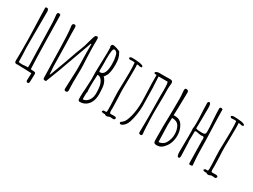

<svg xmlns="http://www.w3.org/2000/svg" viewBox="-56 -1283 2629 1996"><g transform="rotate(30 1258.5 -284.5)"><path d="M281 91Q282 58 283 34Q284 10 284 4L205 1L135 -1L115 -2Q107 0 103 0Q100 0 94 -2Q89 -2 85 -6Q78 -13 78 -35L79 -67Q80 -91 80 -139Q80 -231 79 -277Q78 -343 76 -393Q74 -443 73 -477L70 -577Q70 -601 68 -651Q68 -666 78 -666H83Q94 -666 97 -663Q107 -649 107 -637L106 -202Q106 -173 110 -117Q111 -103 111 -74Q111 -46 112 -31Q133 -27 161 -27Q168 -28 183 -29.5Q198 -31 213 -31Q224 -31 224 -29Q223 -33 223 -40Q223 -46 224 -55Q225 -64 224 -71Q220 -254 217 -342L215 -416Q213 -516 211 -566Q209 -600 207 -617Q205 -628 203 -654Q203 -669 210 -676Q213 -679 221 -679Q229 -679 235 -676.5Q241 -674 242 -669L248 -349Q252 -137 258 -29L294 -26Q309 -26 314 -20.5Q319 -15 319 1Q317 41 317 60L316 90Q316 99 311 105Q306 111 298 110Q290 110 285.5 104.5Q281 99 281 91Z M444 0Q431 0 426 -5.5Q421 -11 421 -24Q412 -500 404 -575Q401 -594 397 -632Q396 -645 402.5 -652.5Q409 -660 420 -660Q439 -660 439 -634Q438 -599 443 -447Q445 -391 445 -342Q445 -275 448 -174L455 -78L463 -88Q491 -161 533 -278Q575 -395 583 -420L596 -452Q612 -492 622 -523Q628 -541 638 -581Q646 -610 654 -634.5Q662 -659 668 -664Q672 -667 679 -668.5Q686 -670 691 -669Q694 -668 697 -662.5Q700 -657 700 -652Q701 -635 700.5 -614.5Q700 -594 700 -577V-535Q700 -496 704 -418Q706 -393 708 -341Q709 -323 709 -288Q709 -234 708 -208L707 -127Q707 -79 710 -31V-29Q710 -22 703.5 -16.5Q697 -11 688 -10Q679 -10 672.5 -15.5Q666 -21 667 -29L670 -103L676 -258V-288Q674 -365 673 -466.5Q672 -568 673 -570L666 -571L597 -380Q507 -126 456 -1Z M847 -10 846 -41Q846 -77 852 -147Q857 -225 857 -252L856 -297Q855 -317 855 -341Q855 -381 858 -460Q861 -541 861 -580L860 -638L856 -643V-649Q856 -675 877 -675Q893 -675 929.5 -662.5Q966 -650 966 -642V-639Q984 -610 990.5 -581Q997 -552 997 -507Q997 -434 981 -388H982Q978 -380 966 -362L952 -341Q970 -327 982.5 -300Q995 -273 998 -248Q999 -239 1000 -226Q1001 -213 1002 -195L1003 -169V-155Q1003 -59 943 -13Q912 11 866 11Q858 11 852.5 5Q847 -1 847 -10ZM897 -361Q963 -361 963 -494Q963 -505 961 -537L960 -556L958 -558Q954 -591 947 -610Q942 -624 931 -632.5Q920 -641 907 -641Q885 -641 885 -510Q885 -485 886 -476V-456V-422Q885 -406 885 -386V-374Q885 -374 887 -368L889 -361ZM971 -136 972 -140V-148V-159Q972 -201 965 -239Q954 -290 926 -313Q910 -326 888 -326Q883 -243 883 -190V-167Q883 -138 886 -121Q881 -112 881 -73V-47L882 -28Q906 -28 926.5 -44Q947 -60 959 -85.5Q971 -111 971 -136Z M1160 -10Q1155 -10 1152 -9H1144Q1122 -9 1116 -19Q1116 -26 1124 -31L1129 -36H1158L1162 -40L1164 -49L1165 -61Q1165 -122 1162 -170L1160 -207L1158 -280Q1158 -319 1161 -397L1163 -513Q1163 -589 1158 -629Q1149 -632 1128 -632L1117 -631Q1111 -630 1104 -630Q1085 -630 1085 -647Q1085 -651 1094 -655Q1103 -659 1109 -659Q1147 -659 1185 -655Q1208 -654 1231 -646Q1249 -640 1249 -629Q1249 -627 1246 -621L1223 -619Q1216 -625 1194 -625L1189 -622Q1192 -613 1192 -569Q1192 -503 1191 -450L1189 -331Q1189 -286 1193 -222Q1196 -149 1196 -112V-99Q1195 -92 1195 -81Q1195 -58 1198 -53L1197 -51Q1197 -41 1219 -41Q1228 -41 1234 -42H1249Q1278 -42 1278 -28Q1278 -19 1272 -13.5Q1266 -8 1256 -8Q1247 -8 1240 -10Q1232 -11 1223 -11Q1217 -11 1205 -6Q1193 0 1187 0Q1164 0 1160 -10Z M1353 1Q1341 1 1338 -11V-14Q1338 -21 1346 -26.5Q1354 -32 1357 -34Q1376 -50 1386.5 -73Q1397 -96 1408 -135Q1428 -212 1428 -311Q1428 -336 1426 -386Q1423 -448 1421 -529Q1419 -610 1420 -632Q1419 -632 1417 -631.5Q1415 -631 1412 -631Q1390 -631 1390 -641Q1390 -652 1406 -658Q1421 -664 1440 -663.5Q1459 -663 1465 -663H1513Q1547 -663 1551 -664Q1576 -666 1587 -659Q1598 -652 1598 -632Q1598 -623 1597 -618Q1593 -589 1593 -551L1594 -480Q1594 -419 1593 -389L1592 -297V-267Q1592 -209 1598 -91Q1598 -76 1600 -57.5Q1602 -39 1603 -31V-27Q1603 -17 1599.5 -13Q1596 -9 1586 -8H1584Q1575 -8 1569.5 -13Q1564 -18 1564 -28L1565 -91Q1566 -128 1566 -202L1563 -465L1564 -527Q1564 -567 1561 -604Q1561 -610 1555 -628H1446L1450 -549L1453 -491Q1457 -349 1457 -278Q1455 -170 1426 -79Q1409 -28 1373 -6Q1361 1 1353 1Z M1747 -38Q1746 -93 1746 -203L1748 -288Q1749 -331 1750 -394Q1751 -457 1751 -541Q1751 -572 1745 -630V-635Q1745 -649 1749 -654.5Q1753 -660 1763 -660Q1776 -660 1783.5 -652.5Q1791 -645 1790 -632Q1788 -506 1786 -444Q1783 -399 1783 -357H1808Q1862 -355 1889 -312Q1923 -257 1923 -193Q1923 -141 1906.5 -99.5Q1890 -58 1855 -25Q1828 2 1784 2Q1764 2 1755.5 -7Q1747 -16 1747 -38ZM1862 -80Q1892 -131 1892 -187Q1892 -247 1867.5 -286.5Q1843 -326 1783 -325Q1780 -280 1780 -236Q1780 -192 1784 -104Q1784 -82 1786 -38Q1807 -37 1829 -49.5Q1851 -62 1862 -80Z M2175 -4Q2175 -13 2174 -20Q2170 -200 2170 -267L2167 -271L2171 -280Q2171 -298 2167 -317L2152 -321Q2143 -318 2132 -318Q2124 -318 2099 -323Q2082 -328 2068 -328L2057 -324Q2057 -289 2056 -261Q2055 -233 2055 -198L2057 -194Q2057 -166 2060 -110Q2063 -55 2063 -27Q2063 -16 2059 -8.5Q2055 -1 2047 -1Q2025 -1 2025 -61Q2025 -112 2026 -153L2027 -244Q2027 -335 2024 -342Q2029 -352 2029 -408Q2029 -456 2025 -525L2023 -564L2021 -642Q2021 -649 2026 -655Q2031 -661 2038 -661Q2058 -661 2058 -603Q2058 -535 2057 -480Q2055 -425 2055 -359Q2055 -347 2131 -347H2135Q2154 -347 2162.5 -354.5Q2171 -362 2171 -380Q2171 -433 2164 -518Q2158 -610 2158 -656Q2158 -662 2163 -666.5Q2168 -671 2175 -671L2184 -668Q2191 -667 2193 -665Q2193 -587 2199 -432Q2205 -276 2205 -198Q2205 -120 2215 -6V0Q2206 5 2192 5Q2180 5 2177.5 3.5Q2175 2 2175 -4ZM2142 -361 2144 -359H2142Z M2379 -10Q2374 -10 2371 -9H2363Q2341 -9 2335 -19Q2335 -26 2343 -31L2348 -36H2377L2381 -40L2383 -49L2384 -61Q2384 -122 2381 -170L2379 -207L2377 -280Q2377 -319 2380 -397L2382 -513Q2382 -589 2377 -629Q2368 -632 2347 -632L2336 -631Q2330 -630 2323 -630Q2304 -630 2304 -647Q2304 -651 2313 -655Q2322 -659 2328 -659Q2366 -659 2404 -655Q2427 -654 2450 -646Q2468 -640 2468 -629Q2468 -627 2465 -621L2442 -619Q2435 -625 2413 -625L2408 -622Q2411 -613 2411 -569Q2411 -503 2410 -450L2408 -331Q2408 -286 2412 -222Q2415 -149 2415 -112V-99Q2414 -92 2414 -81Q2414 -58 2417 -53L2416 -51Q2416 -41 2438 -41Q2447 -41 2453 -42H2468Q2497 -42 2497 -28Q2497 -19 2491 -13.5Q2485 -8 2475 -8Q2466 -8 2459 -10Q2451 -11 2442 -11Q2436 -11 2424 -6Q2412 0 2406 0Q2383 0 2379 -10Z"/></g></svg>

Font: Amatic SC
Style: Regular
Weight: 400
Designer: Multiple Designers
Foundry: Vernon Adams
Version: Version 2.505